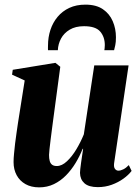

<svg xmlns="http://www.w3.org/2000/svg" viewBox="-20 -796 602 828"><path d="M149 12Q114.5 12 89.8 -2Q65 -16 51.8 -40.5Q38.5 -65 38.5 -97Q38.5 -112 40.5 -133Q42.5 -154 45.2 -177.8Q48 -201.5 51.5 -224.2Q55 -247 57.5 -265.5L86.5 -449L32 -474L35 -495L219 -525L240 -508L210 -284Q207.5 -264 204.2 -240Q201 -216 198.2 -193.2Q195.5 -170.5 193.5 -153Q191.5 -135.5 191.5 -128Q191.5 -112 194.5 -101.5Q197.5 -91 204.8 -85.5Q212 -80 225 -80Q247 -80 269 -100.8Q291 -121.5 309.8 -153Q328.5 -184.5 341.5 -216.5L386.5 -514H534.5L472 -91.5Q470 -75 476 -67.5Q482 -60 490.5 -60Q500 -60 511.8 -65.8Q523.5 -71.5 535.5 -84L547.5 -59Q534.5 -41.5 512.2 -25.5Q490 -9.5 461.8 0.8Q433.5 11 402 11Q362.5 11 344 -5.8Q325.5 -22.5 325 -50.5Q325 -55.5 326.2 -67Q327.5 -78.5 329.5 -93.2Q331.5 -108 334 -124Q336.5 -140 338.5 -154L336.5 -154.5Q324 -123 306 -93.2Q288 -63.5 264.8 -39.8Q241.5 -16 212.5 -2Q183.5 12 149 12ZM187 -579.5Q187 -584 186.8 -588Q186.5 -592 187 -599.5Q187 -635.5 197.5 -667.2Q208 -699 228.5 -723.5Q249 -748 279 -762Q309 -776 348.5 -776Q395 -776 423.8 -756.2Q452.5 -736.5 466.2 -704.5Q480 -672.5 480 -635.5Q480 -614 477.2 -601.5Q474.5 -589 472 -579.5H430Q430.5 -583 431.2 -588Q432 -593 432 -601.5Q432 -636.5 412.2 -659.8Q392.5 -683 342.5 -683Q305.5 -683 280.8 -668.2Q256 -653.5 243.2 -629.8Q230.5 -606 229.5 -579.5Z"/></svg>

Font: Merriweather 120pt ExtraBold
Style: Italic
Weight: 800
Italic angle: -7.8°
Version: Version 2.101